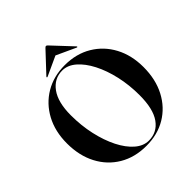

<svg xmlns="http://www.w3.org/2000/svg" viewBox="-235 -1036 1203 1203"><g transform="rotate(-45 367.0 -434.0)"><path d="M364.5 -710Q466.5 -710 543.5 -664Q620.5 -618 663.2 -537.5Q706 -457 706 -352.5Q706 -243.5 663.2 -162Q620.5 -80.5 544.8 -35.2Q469 10 369.5 10Q267.5 10 190.5 -35.8Q113.5 -81.5 70.8 -163.2Q28 -245 28 -353Q28 -459 71.2 -539.5Q114.5 -620 190.5 -665Q266.5 -710 364.5 -710ZM564 -245.5Q564 -335.5 545.5 -417Q527 -498.5 494.5 -561.5Q462 -624.5 419.8 -661Q377.5 -697.5 330 -697.5Q258.5 -697.5 214.2 -636.5Q170 -575.5 170 -460.5Q170 -369 188.5 -286.5Q207 -204 239.2 -140Q271.5 -76 314 -39.2Q356.5 -2.5 404 -2.5Q477.5 -2.5 520.8 -63Q564 -123.5 564 -245.5ZM240 -735.5Q235 -732.5 232.5 -734.5Q230 -737 233.5 -741L353.5 -869Q361 -878 367 -878Q373 -878 380.5 -869L500.5 -741Q504.5 -736.5 501.5 -734.5Q499.5 -732.5 494 -735.5L367 -794Z"/></g></svg>

Font: Fraunces 144pt S000 SemiBold
Style: Regular
Weight: 600
Version: Version 1.000; ttfautohint (v1.8.3)